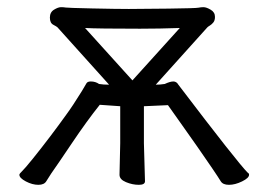

<svg xmlns="http://www.w3.org/2000/svg" viewBox="-20 -505 749 535"><path d="M349 -281 481 -427Q424 -425 370 -425Q252 -425 217 -427ZM448 -212 381 -209V-106L384 0Q384 10 367 10Q349 10 331 2.5Q313 -5 313 -18L315 -106V-209L258 -213Q222 -168 180 -105.5Q138 -43 123 -22L109 0Q103 10 87 10Q70 10 52 0.5Q34 -9 34 -18Q34 -21 41.5 -28Q49 -35 72 -63.5Q95 -92 120 -125Q145 -158 165 -186Q182 -209 208 -251L221 -273Q224 -278 233 -278Q246 -278 256 -271Q268 -269 284 -269L140 -429Q138 -431 128.5 -436Q119 -441 119 -456Q119 -471 130.5 -478Q142 -485 150 -485Q158 -485 163 -484Q168 -483 236.5 -481.5Q305 -480 339 -480Q374 -480 449.5 -481Q525 -482 532.5 -483.5Q540 -485 547 -485Q555 -485 567 -478Q579 -471 579 -458Q579 -448 574.5 -442.5Q570 -437 565 -434Q560 -431 558 -429L414 -269Q426 -269 439 -271Q454 -278 463 -278Q472 -278 477 -269Q642 -52 671 -23Q674 -22 674 -18Q674 -9 654.5 0.5Q635 10 618 10Q601 10 595 0Q589 -10 571 -36.5Q553 -63 530 -96Q507 -129 484.5 -160.5Q462 -192 448 -212Z"/></svg>

Font: Fusion Kai T
Style: Regular
Weight: 400
Designer: Fontworks Inc.
Version: Version 24.134;May 13, 2024